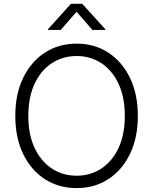

<svg xmlns="http://www.w3.org/2000/svg" viewBox="-20 -963 792 993"><path d="M376.5 9.8Q283.7 9.8 212.2 -36.4Q140.6 -82.5 99.9 -166.5Q59.1 -250.5 59.1 -363.3Q59.1 -476.6 99.9 -560.5Q140.6 -644.5 212.2 -690.9Q283.7 -737.3 376.5 -737.3Q468.8 -737.3 540 -690.9Q611.3 -644.5 652.1 -560.5Q692.9 -476.6 692.9 -363.3Q692.9 -250.5 652.1 -166.5Q611.3 -82.5 540 -36.4Q468.8 9.8 376.5 9.8ZM376.5 -54.2Q447.3 -54.2 503.7 -91.1Q560.1 -127.9 592.8 -197.3Q625.5 -266.6 625.5 -363.3Q625.5 -460.9 592.8 -530.3Q560.1 -599.6 503.7 -636.5Q447.3 -673.3 376.5 -673.3Q305.2 -673.3 248.5 -636.5Q191.9 -599.6 159.2 -530.3Q126.5 -460.9 126.5 -363.3Q126.5 -266.6 159.2 -197.5Q191.9 -128.4 248.3 -91.3Q304.7 -54.2 376.5 -54.2ZM293.9 -808.1H228V-811.5L346.7 -943.4H405.3L524.9 -811.5V-808.1H458L376 -902.3Z"/></svg>

Font: Inter 18pt Light
Style: Regular
Weight: 300
Designer: Rasmus Andersson
Foundry: rsms
Version: Version 4.001;git-66647c0bb